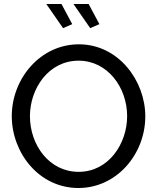

<svg xmlns="http://www.w3.org/2000/svg" viewBox="-20 -937 788 962"><path d="M212 -917 296 -796 342 -816 288 -917ZM348 -917 432 -796 478 -816 424 -917ZM39 -355C39 -173 174 5 373 5C565 5 708 -165 708 -354C708 -532 574 -715 375 -715C183 -715 39 -544 39 -355ZM374 -76C227 -76 130 -210 130 -355C130 -493 223 -633 374 -633C518 -633 617 -500 617 -355C617 -218 525 -76 374 -76Z"/></svg>

Font: FIGSv2-sans-serif Medium
Style: Regular
Weight: 500
Designer: Matt McInerney, Pablo Impallari, Rodrigo Fuenzalida,Mirko Velimirovic
Foundry: Matt McInerney, Pablo Impallari, Rodrigo Fuenzalida
Version: Version 4.021;hotconv 1.0.109;makeotfexe 2.5.65596